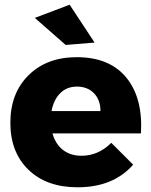

<svg xmlns="http://www.w3.org/2000/svg" viewBox="-20 -790 643 816"><path d="M382 -609 259 -599 128 -714 276 -770ZM306 -547Q446 -547 517 -460Q588 -373 579 -223H203Q216 -177 248 -152.5Q280 -128 326 -128Q398 -128 453 -183L546 -90Q461 6 310 6Q178 6 101 -68.5Q24 -143 24 -268Q24 -394 101.5 -470.5Q179 -547 306 -547ZM199 -318H407Q407 -365 379.5 -393.5Q352 -422 307 -422Q264 -422 236 -394Q208 -366 199 -318Z"/></svg>

Font: Montserrat arm
Style: Bold
Weight: 700
Designer: Julieta Ulanovsky
Foundry: Julieta Ulanovsky
Version: Version 6.000;PS 006.000;hotconv 1.0.88;makeotf.lib2.5.64775